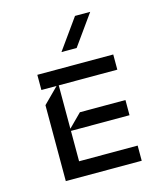

<svg xmlns="http://www.w3.org/2000/svg" viewBox="-107 -777 713 855"><g transform="rotate(-15 250.0 -350.0)"><path d="M440 0H90V-350L160 -420H90V-490H440V-420H170V-220L230 -280H440V-210H170V-70H440ZM390 -700 290 -560H220L320 -700Z"/></g></svg>

Font: Iceland
Style: Regular
Weight: 400
Designer: Cyreal (www.cyreal.org)
Foundry: Cyreal (www.cyreal.org)
Version: Version 1.001